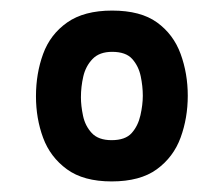

<svg xmlns="http://www.w3.org/2000/svg" viewBox="-20 -773 423 363"><path d="M191 -430Q138 -430 106.5 -453Q75 -476 61.5 -512.5Q48 -549 48 -591Q48 -634 61.5 -671Q75 -708 107 -730.5Q139 -753 192 -753Q246 -753 277 -730.5Q308 -708 321.5 -671Q335 -634 335 -592Q335 -550 321.5 -513Q308 -476 276.5 -453Q245 -430 191 -430ZM191 -508Q217 -508 229 -521.5Q241 -535 245.5 -555Q250 -575 250 -592Q250 -610 246 -629Q242 -648 230 -661.5Q218 -675 192 -675Q168 -675 155 -661.5Q142 -648 137.5 -628.5Q133 -609 133 -589Q133 -573 137 -554Q141 -535 153.5 -521.5Q166 -508 191 -508Z"/></svg>

Font: Onest
Style: Bold
Weight: 700
Designer: Dmitri Voloshin, Andrey Kudryavtsev
Foundry: Dmitri Voloshin, Andrey Kudryavtsev
Version: Version 1.000;gftools[0.9.33]